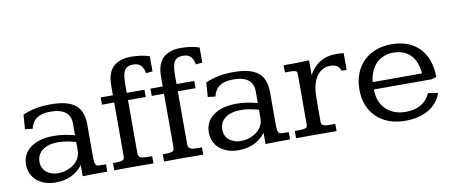

<svg xmlns="http://www.w3.org/2000/svg" viewBox="-60 -882 2670 1131"><g transform="rotate(-10 1274.5 -316.0)"><path d="M437.5 -109.4Q437.5 -84 439.2 -70.6Q440.9 -57.1 445.8 -51Q450.7 -44.9 459.7 -44.2Q468.8 -43.5 483.4 -43.5H505.4V0Q466.8 0 429 0.5Q391.1 1 358.4 2V-64.9Q329.1 -27.3 288.8 -8.5Q248.5 10.3 194.8 10.3Q159.7 10.3 131.3 0.2Q103 -9.8 83 -27.3Q63 -44.9 52 -69.3Q41 -93.8 41 -123Q41 -154.3 53.7 -179.9Q66.4 -205.6 90.8 -223.6Q115.2 -241.7 150.1 -251.7Q185.1 -261.7 230 -261.7Q260.7 -261.7 292 -257.1Q323.2 -252.4 355.5 -244.1V-314.5Q355.5 -358.9 325.9 -382.3Q296.4 -405.8 235.4 -405.8Q184.1 -405.8 155 -386Q126 -366.2 116.2 -324.7L71.3 -330.1L77.6 -416Q108.9 -430.2 150.6 -439.2Q192.4 -448.2 244.6 -448.2Q296.4 -448.2 333 -439Q369.6 -429.7 392.8 -410.6Q416 -391.6 426.8 -362.1Q437.5 -332.5 437.5 -292.5ZM248.5 -220.7Q219.2 -220.7 195.8 -214.1Q172.4 -207.5 156 -195.3Q139.6 -183.1 130.9 -165.5Q122.1 -147.9 122.1 -125.5Q122.1 -105.5 129.2 -90.1Q136.2 -74.7 149.2 -64Q162.1 -53.2 180.2 -46.9Q198.2 -40.5 219.7 -41Q243.2 -40.5 267.3 -48.1Q291.5 -55.7 311 -69.6Q330.6 -83.5 343 -104.7Q355.5 -126 355.5 -155.8V-203.6Q326.2 -211.9 299.8 -216.3Q273.4 -220.7 248.5 -220.7Z M870.1 -535.2 831.1 -531.2Q826.2 -562 810.3 -578.4Q794.4 -594.7 766.6 -594.7Q742.7 -594.7 729 -586.7Q715.3 -578.6 708.7 -563Q702.1 -547.4 700.4 -524.2Q698.7 -501 698.7 -471.2V-437H804.7V-393.6H698.7V-75.7Q698.7 -63.5 703.6 -56.9Q708.5 -50.3 718.8 -47.4Q729 -44.4 744.6 -43.9Q760.3 -43.5 781.7 -43.5V0Q760.3 0 738.3 -0.5Q719.2 -0.5 696.8 -0.7Q674.3 -1 653.3 -1Q636.2 -1 617.7 -0.7Q599.1 -0.5 583.5 -0.5Q564.9 0 547.4 0V-43.5Q572.3 -43.5 586.2 -44.9Q600.1 -46.4 606.7 -50Q613.3 -53.7 614.7 -60.3Q616.2 -66.9 616.2 -76.7V-393.6H543V-437H616.2V-493.7Q616.2 -571.8 653.6 -606.9Q690.9 -642.1 760.3 -642.1Q789.6 -642.1 818.1 -637.9Q846.7 -633.8 870.1 -625.5Z M1168 -535.2 1128.9 -531.2Q1124 -562 1108.2 -578.4Q1092.3 -594.7 1064.5 -594.7Q1040.5 -594.7 1026.9 -586.7Q1013.2 -578.6 1006.6 -563Q1000 -547.4 998.3 -524.2Q996.6 -501 996.6 -471.2V-437H1102.5V-393.6H996.6V-75.7Q996.6 -63.5 1001.5 -56.9Q1006.3 -50.3 1016.6 -47.4Q1026.9 -44.4 1042.5 -43.9Q1058.1 -43.5 1079.6 -43.5V0Q1058.1 0 1036.1 -0.5Q1017.1 -0.5 994.6 -0.7Q972.2 -1 951.2 -1Q934.1 -1 915.5 -0.7Q897 -0.5 881.3 -0.5Q862.8 0 845.2 0V-43.5Q870.1 -43.5 884 -44.9Q897.9 -46.4 904.5 -50Q911.1 -53.7 912.6 -60.3Q914.1 -66.9 914.1 -76.7V-393.6H840.8V-437H914.1V-493.7Q914.1 -571.8 951.4 -606.9Q988.8 -642.1 1058.1 -642.1Q1087.4 -642.1 1116 -637.9Q1144.5 -633.8 1168 -625.5Z M1530.8 -109.4Q1530.8 -84 1532.5 -70.6Q1534.2 -57.1 1539.1 -51Q1543.9 -44.9 1553 -44.2Q1562 -43.5 1576.7 -43.5H1598.6V0Q1560.1 0 1522.2 0.5Q1484.4 1 1451.7 2V-64.9Q1422.4 -27.3 1382.1 -8.5Q1341.8 10.3 1288.1 10.3Q1252.9 10.3 1224.6 0.2Q1196.3 -9.8 1176.3 -27.3Q1156.2 -44.9 1145.3 -69.3Q1134.3 -93.8 1134.3 -123Q1134.3 -154.3 1147 -179.9Q1159.7 -205.6 1184.1 -223.6Q1208.5 -241.7 1243.4 -251.7Q1278.3 -261.7 1323.2 -261.7Q1354 -261.7 1385.3 -257.1Q1416.5 -252.4 1448.7 -244.1V-314.5Q1448.7 -358.9 1419.2 -382.3Q1389.6 -405.8 1328.6 -405.8Q1277.3 -405.8 1248.3 -386Q1219.2 -366.2 1209.5 -324.7L1164.6 -330.1L1170.9 -416Q1202.1 -430.2 1243.9 -439.2Q1285.6 -448.2 1337.9 -448.2Q1389.6 -448.2 1426.3 -439Q1462.9 -429.7 1486.1 -410.6Q1509.3 -391.6 1520 -362.1Q1530.8 -332.5 1530.8 -292.5ZM1341.8 -220.7Q1312.5 -220.7 1289.1 -214.1Q1265.6 -207.5 1249.3 -195.3Q1232.9 -183.1 1224.1 -165.5Q1215.3 -147.9 1215.3 -125.5Q1215.3 -105.5 1222.4 -90.1Q1229.5 -74.7 1242.4 -64Q1255.4 -53.2 1273.4 -46.9Q1291.5 -40.5 1313 -41Q1336.4 -40.5 1360.6 -48.1Q1384.8 -55.7 1404.3 -69.6Q1423.8 -83.5 1436.3 -104.7Q1448.7 -126 1448.7 -155.8V-203.6Q1419.4 -211.9 1393.1 -216.3Q1366.7 -220.7 1341.8 -220.7Z M1998 -345.2H1968.8Q1959 -368.7 1944.3 -377.2Q1929.7 -385.7 1904.3 -385.7Q1880.4 -385.7 1860.4 -374.5Q1840.3 -363.3 1825.7 -342.5Q1811 -321.8 1803 -292.7Q1794.9 -263.7 1794.4 -228Q1793.9 -227.5 1793.9 -216.1Q1793.9 -204.6 1793.7 -187.5Q1793.5 -170.4 1793.5 -150.6Q1793.5 -130.9 1793.5 -113.3Q1793.5 -95.7 1793.5 -83.7Q1793.5 -71.8 1793.5 -70.8Q1793.5 -60.5 1797.6 -54.9Q1801.8 -49.3 1811.5 -46.6Q1821.3 -43.9 1837.4 -43.7Q1853.5 -43.5 1877 -43.5V0Q1861.3 0 1846.9 -0.2Q1832.5 -0.5 1816.9 -0.5Q1801.3 -0.5 1783.9 -0.7Q1766.6 -1 1745.6 -1Q1727.5 -1 1712.9 -0.7Q1698.2 -0.5 1685.3 -0.5Q1672.4 -0.5 1660.2 -0.2Q1647.9 0 1634.8 0V-43.5Q1662.6 -43.5 1678 -44.7Q1693.4 -45.9 1700.7 -49.3Q1708 -52.7 1709.2 -59.1Q1710.4 -65.4 1710.4 -75.2V-371.1Q1710.4 -379.4 1707.8 -384Q1705.1 -388.7 1697 -390.9Q1689 -393.1 1674.6 -393.3Q1660.2 -393.6 1637.2 -393.6V-437Q1642.6 -437 1654.1 -436.8Q1665.5 -436.5 1676.8 -436.5H1705.6Q1726.1 -436.5 1746.8 -437.5Q1767.6 -438.5 1789.6 -439V-350.1Q1813 -396 1854.7 -422.1Q1896.5 -448.2 1953.6 -448.2Q1975.1 -448.2 1998 -445.3Z M2481.4 -203.6H2135.7Q2136.2 -164.6 2147.9 -134.8Q2159.7 -105 2181.2 -84.2Q2202.6 -63.5 2232.7 -52.2Q2262.7 -41 2299.3 -41Q2350.6 -41 2388.2 -62Q2425.8 -83 2446.3 -127L2505.4 -117.7Q2482.9 -55.7 2426.5 -22.7Q2370.1 10.3 2288.1 10.3Q2232.9 10.3 2189 -6.3Q2145 -22.9 2114.5 -53.2Q2084 -83.5 2067.9 -124.3Q2051.8 -165 2051.8 -217.3Q2051.8 -270 2068.4 -312.3Q2085 -354.5 2115.2 -384.8Q2145.5 -415 2188.2 -431.6Q2231 -448.2 2283.2 -448.2Q2335.9 -448.2 2377.9 -432.4Q2419.9 -416.5 2449.2 -386.2Q2478.5 -356 2494.4 -312.5Q2510.3 -269 2510.7 -212.4ZM2431.6 -247.6Q2425.8 -321.3 2387.7 -359.4Q2349.6 -397.5 2284.2 -397.5Q2253.4 -397.5 2228 -387Q2202.6 -376.5 2183.6 -357.7Q2164.6 -338.9 2152.6 -311.5Q2140.6 -284.2 2136.2 -247.6Z"/></g></svg>

Font: Kameron
Style: Regular
Weight: 400
Version: Version 1.000